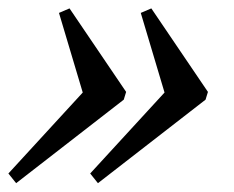

<svg xmlns="http://www.w3.org/2000/svg" viewBox="-30 -438 544 446"><path d="M175.5 -178.5 107 -408 131.5 -418.5 263 -224.5 257.5 -206.5 7.5 -12.5 -10.5 -35 203 -267.5ZM365.5 -178.5 297 -408 321.5 -418.5 453 -224.5 447.5 -206.5 197.5 -12.5 179.5 -35 393 -267.5Z"/></svg>

Font: Newsreader Text
Style: Italic
Weight: 400
Italic angle: -17°
Designer: Hugues Gentile
Foundry: Production Type
Version: Version 1.001